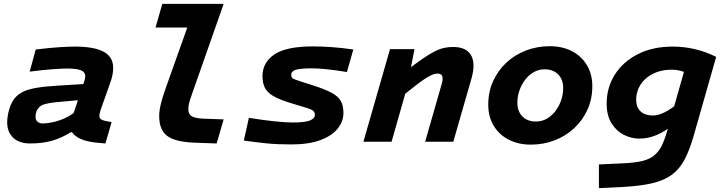

<svg xmlns="http://www.w3.org/2000/svg" viewBox="-20 -730 3724 989"><path d="M200 -94Q222 -94 252 -100.5Q282 -107 313.5 -121Q345 -135 369 -156L351 -49H345Q297 -19 247.5 -5Q198 9 136 9Q78 9 47.5 -21Q17 -51 17 -99Q17 -133 29 -171.5Q41 -210 63 -232Q80 -249 104.5 -260Q129 -271 170.5 -278Q212 -285 279 -289L426 -298L396 -215L296 -206Q258 -203 235.5 -199Q213 -195 201.5 -190.5Q190 -186 183 -179Q172 -168 167.5 -155.5Q163 -143 163 -127Q163 -112 173.5 -103Q184 -94 200 -94ZM504 -180Q497 -161 494.5 -150.5Q492 -140 492 -133Q492 -121 500 -115.5Q508 -110 524 -107L555 -101L523 9L479 5Q428 0 396.5 -14Q365 -28 351 -49V-123L407 -290Q415 -313 417 -321.5Q419 -330 419 -338Q419 -358 398 -367.5Q377 -377 325 -377Q300 -377 251.5 -373.5Q203 -370 133 -361L164 -475Q238 -484 287.5 -487Q337 -490 365 -490Q465 -490 514 -463.5Q563 -437 563 -380Q563 -364 559.5 -345Q556 -326 548 -304Z M816 -710H1055L1020 -588H781ZM834 -277 988 -710H1132L973 -257Q958 -215 954 -198.5Q950 -182 950 -167Q950 -142 967.5 -131.5Q985 -121 1022 -119L1132 -115L1096 9L982 5Q882 1 841 -30Q800 -61 800 -132Q800 -158 808 -192.5Q816 -227 834 -277Z M1749 -148Q1749 -104 1719 -67Q1689 -30 1629.5 -8Q1570 14 1481 14Q1408 14 1353 8.5Q1298 3 1236 -6L1262 -123Q1336 -111 1395 -105Q1454 -99 1486 -99Q1554 -99 1578 -110Q1602 -121 1602 -137Q1602 -154 1590.5 -161.5Q1579 -169 1544 -179L1478 -199Q1419 -217 1387.5 -235.5Q1356 -254 1344 -278.5Q1332 -303 1332 -338Q1332 -407 1392.5 -449Q1453 -491 1593 -491Q1630 -491 1685 -487.5Q1740 -484 1800 -475L1767 -359Q1707 -369 1661.5 -373.5Q1616 -378 1588 -378Q1524 -378 1502 -370Q1480 -362 1480 -346Q1480 -335 1484.5 -329.5Q1489 -324 1501 -320Q1513 -316 1533 -309L1596 -289Q1658 -269 1691 -250.5Q1724 -232 1736.5 -208Q1749 -184 1749 -148Z M2115 -477 2087 -333H2092L1997 0H1852L1989 -477ZM2048 -232 2071 -364Q2120 -402 2155.5 -426.5Q2191 -451 2217.5 -464.5Q2244 -478 2266.5 -483Q2289 -488 2313 -488Q2366 -488 2392.5 -463Q2419 -438 2419 -391Q2419 -377 2416.5 -361Q2414 -345 2409 -327L2315 0H2170L2256 -300Q2258 -307 2259 -313.5Q2260 -320 2260 -324Q2260 -338 2253.5 -344.5Q2247 -351 2234 -351Q2224 -351 2212 -347Q2200 -343 2180.5 -331.5Q2161 -320 2129.5 -296Q2098 -272 2048 -232Z M2812 -492Q2876 -492 2925 -467Q2974 -442 3002.5 -395.5Q3031 -349 3031 -286Q3031 -220 3006 -165Q2981 -110 2937.5 -69.5Q2894 -29 2836.5 -7Q2779 15 2714 15Q2651 15 2601.5 -10Q2552 -35 2523.5 -81.5Q2495 -128 2495 -191Q2495 -257 2520 -312Q2545 -367 2588.5 -407.5Q2632 -448 2689.5 -470Q2747 -492 2812 -492ZM2740 -104Q2771 -104 2796.5 -118.5Q2822 -133 2841 -158Q2860 -183 2870.5 -213.5Q2881 -244 2881 -277Q2881 -306 2869.5 -327.5Q2858 -349 2836.5 -361Q2815 -373 2786 -373Q2755 -373 2729.5 -358.5Q2704 -344 2685 -319Q2666 -294 2655.5 -263.5Q2645 -233 2645 -200Q2645 -171 2656.5 -149.5Q2668 -128 2689.5 -116Q2711 -104 2740 -104Z M3415 -50 3529 -451 3658 -437H3669L3553 -30Q3532 43 3506.5 91.5Q3481 140 3441.5 169.5Q3402 199 3341 213.5Q3280 228 3189 233L3065 239V117L3195 111Q3251 108 3287.5 99.5Q3324 91 3347.5 72.5Q3371 54 3386.5 24.5Q3402 -5 3415 -50ZM3543 -338Q3522 -354 3495 -362.5Q3468 -371 3439 -371Q3396 -371 3362 -358Q3328 -345 3304.5 -323.5Q3281 -302 3269 -274.5Q3257 -247 3257 -217Q3257 -177 3280 -156Q3303 -135 3343 -135Q3357 -135 3371.5 -139Q3386 -143 3403.5 -151.5Q3421 -160 3441 -174Q3461 -188 3485 -208L3457 -96Q3407 -53 3362.5 -34.5Q3318 -16 3273 -16Q3232 -16 3193.5 -35.5Q3155 -55 3130 -95Q3105 -135 3105 -196Q3105 -279 3147 -345.5Q3189 -412 3265.5 -451Q3342 -490 3445 -490Q3563 -490 3669 -437Z"/></svg>

Font: Intel One Mono Light
Style: Italic
Weight: 300
Italic angle: -16°
Monospace: yes
Designer: Fred Shallcrass
Foundry: Frere-Jones Type LLC
Version: Version 1.004